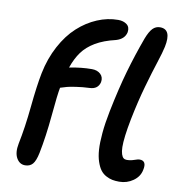

<svg xmlns="http://www.w3.org/2000/svg" viewBox="-85 -839 883 930"><g transform="rotate(10 356.5 -374.0)"><path d="M99.1 12.2Q71.8 12.2 56.9 -14.4Q42 -41 50.8 -85.9Q67.9 -168 78.1 -272.5Q88.4 -377 101.1 -440.9Q116.2 -515.6 149.2 -576.9Q182.1 -638.2 225.6 -677.7Q269 -717.3 319.6 -738.5Q370.1 -759.8 421.9 -759.8Q447.8 -759.8 464.4 -747.1Q481 -734.4 477.1 -709Q469.7 -674.3 428.2 -662.1Q369.1 -648.4 329.3 -624.8Q289.6 -601.1 266.4 -569.3Q243.2 -537.6 227.1 -491.2Q285.6 -502.9 337.9 -502.9Q364.7 -502.9 380.6 -487.8Q396.5 -472.7 392.1 -448.2Q383.3 -412.6 342.8 -411.1Q307.6 -409.7 275.9 -404.8Q244.1 -399.9 233.9 -397Q223.6 -394 201.2 -387.2Q194.3 -353 184.8 -248.5Q175.3 -144 158.2 -59.1Q149.9 -18.6 136.2 -3.2Q122.6 12.2 99.1 12.2ZM562 11.2Q543.5 11.2 528.3 8.3Q513.2 5.4 497.1 -3.2Q481 -11.7 469.7 -26.4Q458.5 -41 450 -66.2Q441.4 -91.3 439.2 -125Q437 -158.7 441.4 -207.5Q445.8 -256.3 458 -316.9Q481.4 -432.6 506.1 -518.8Q530.8 -605 563 -692.9Q577.1 -729.5 592 -744.6Q606.9 -759.8 627.9 -759.8Q685.5 -759.8 667 -670.9Q661.1 -642.6 644.3 -591.3Q627.4 -540 605.7 -463.6Q584 -387.2 565.9 -296.9Q556.6 -249.5 552.2 -214.1Q547.9 -178.7 548.3 -157Q548.8 -135.3 553.2 -122.1Q557.6 -108.9 564 -104Q570.3 -99.1 580.1 -99.1Q598.1 -99.1 616 -105.5Q633.8 -111.8 641.1 -111.8Q677.7 -111.8 667 -64.9Q660.6 -31.7 630.4 -10.3Q600.1 11.2 562 11.2Z"/></g></svg>

Font: Shantell Sans Normal
Style: Italic
Weight: 500
Italic angle: -11.31°
Designer: Stephen Nixon, Anya Danilova, Shantell Martin
Foundry: Arrow Type
Version: Version 1.006;[559af2be0]